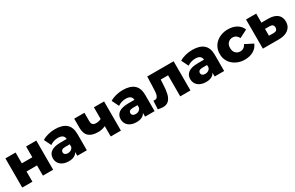

<svg xmlns="http://www.w3.org/2000/svg" viewBox="173 -1813 4746 3089"><g transform="rotate(-30 2545.5 -269.0)"><path d="M64 -542H253V-341H448V-542H638V0H448V-190H253V0H64Z M1264 -301V0H1087V-70Q1047 9 927 9Q879 9 841.5 -3.5Q804 -16 778 -38.5Q752 -61 738.5 -91.5Q725 -122 725 -158Q725 -236 783.5 -278Q842 -320 966 -320H1074Q1069 -406 959 -406Q920 -406 880 -393.5Q840 -381 812 -359L748 -488Q793 -518 857 -534.5Q921 -551 987 -551Q1123 -551 1193.5 -490Q1264 -429 1264 -301ZM1074 -174V-221H992Q909 -221 909 -166Q909 -141 928 -126Q947 -111 980 -111Q1013 -111 1038 -127Q1063 -143 1074 -174Z M1897 -542V0H1708V-193Q1648 -162 1570 -162Q1456 -162 1399 -213Q1342 -264 1342 -374V-542H1532V-387Q1532 -342 1552.5 -322.5Q1573 -303 1614 -303Q1666 -303 1708 -325V-542Z M2523 -301V0H2346V-70Q2306 9 2186 9Q2138 9 2100.5 -3.5Q2063 -16 2037 -38.5Q2011 -61 1997.5 -91.5Q1984 -122 1984 -158Q1984 -236 2042.5 -278Q2101 -320 2225 -320H2333Q2328 -406 2218 -406Q2179 -406 2139 -393.5Q2099 -381 2071 -359L2007 -488Q2052 -518 2116 -534.5Q2180 -551 2246 -551Q2382 -551 2452.5 -490Q2523 -429 2523 -301ZM2333 -174V-221H2251Q2168 -221 2168 -166Q2168 -141 2187 -126Q2206 -111 2239 -111Q2272 -111 2297 -127Q2322 -143 2333 -174Z M3189 -542V0H2999V-391H2862L2858 -308Q2854 -202 2837 -133Q2820 -64 2781 -25.5Q2742 13 2674 13Q2639 13 2582 0L2590 -155Q2608 -153 2614 -153Q2645 -153 2661 -173Q2677 -193 2683 -226.5Q2689 -260 2691 -316L2699 -542Z M3815 -301V0H3638V-70Q3598 9 3478 9Q3430 9 3392.5 -3.5Q3355 -16 3329 -38.5Q3303 -61 3289.5 -91.5Q3276 -122 3276 -158Q3276 -236 3334.5 -278Q3393 -320 3517 -320H3625Q3620 -406 3510 -406Q3471 -406 3431 -393.5Q3391 -381 3363 -359L3299 -488Q3344 -518 3408 -534.5Q3472 -551 3538 -551Q3674 -551 3744.5 -490Q3815 -429 3815 -301ZM3625 -174V-221H3543Q3460 -221 3460 -166Q3460 -141 3479 -126Q3498 -111 3531 -111Q3564 -111 3589 -127Q3614 -143 3625 -174Z M3890 -272Q3889 -332 3912 -383.5Q3935 -435 3977 -472.5Q4019 -510 4076.5 -531Q4134 -552 4201 -551Q4294 -551 4360.5 -511.5Q4427 -472 4455 -402L4308 -327Q4271 -400 4200 -400Q4149 -400 4115.5 -366Q4082 -332 4082 -272Q4082 -211 4115.5 -176.5Q4149 -142 4200 -142Q4271 -142 4308 -215L4455 -140Q4427 -70 4360.5 -30.5Q4294 9 4201 9Q4134 10 4076.5 -11.5Q4019 -33 3977 -70.5Q3935 -108 3912 -160Q3889 -212 3890 -272Z M5074 -192Q5074 -102 5008.5 -50.5Q4943 1 4828 0H4534V-542H4723V-374H4852Q4960 -373 5017 -326Q5074 -279 5074 -192ZM4881 -195Q4881 -227 4863 -242Q4845 -257 4809 -258H4723V-131L4809 -130Q4881 -130 4881 -195Z"/></g></svg>

Font: CMG Sans ExtraBold
Style: Regular
Weight: 800
Designer: Julieta Ulanovsky
Foundry: Julieta Ulanovsky
Version: Version 7.200